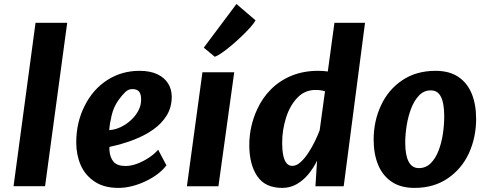

<svg xmlns="http://www.w3.org/2000/svg" viewBox="-20 -910 2382 938"><path d="M200.2 -0.5H46.2L153.6 -798.5H308.3Z M558.8 8Q487.8 8 442.4 -22.8Q395.6 -53.8 374 -104.2Q352.4 -154.6 352.5 -214.6Q352.7 -313.1 393.9 -393.6Q434.3 -474.1 504.5 -519.1Q574.7 -564 660.9 -564Q713.9 -564 748.9 -547.2Q783.9 -530.4 801.5 -501.9Q819 -473.3 819 -437.5Q819 -386.5 794.8 -346.5Q770.5 -306.6 728.1 -276.7Q685.7 -246.9 630.7 -226.1Q575.7 -205.3 514.5 -192.3Q514.5 -188.7 514.5 -184.8Q514.5 -181 514.5 -177.7Q516.8 -140.4 534.9 -119.7Q552.9 -99.1 593.6 -99.1Q620.7 -99.1 651 -110.6Q681.3 -122.1 708.4 -140.3Q735.6 -158.5 752.7 -178.5L793 -102.2Q776.6 -79.9 750.2 -59.9Q723.7 -39.9 691.4 -24.6Q659.2 -9.3 624.9 -0.6Q590.5 8 558.8 8ZM513.7 -274.3Q540.5 -275.7 567.7 -288.2Q595 -300.8 618.2 -321.6Q641.4 -342.4 655.4 -368.4Q669.5 -394.4 669.5 -422.8Q669.5 -450.5 659.4 -462.6Q649.2 -474.8 626.5 -474.8Q607.4 -474.8 592.2 -460.4Q577.1 -446.1 560.8 -423.5Q535.8 -389.8 525.8 -347.8Q515.7 -305.9 513.7 -274.3Z M1047.1 0H893.1L969 -557H1124.3ZM1029.2 -632.7 975.5 -677.2 1135.2 -890.5 1228.4 -810.7Q1222.4 -798.7 1205 -778.7Q1187.5 -758.6 1163.6 -735.6Q1139.7 -712.6 1114.3 -691Q1088.9 -669.4 1066.3 -653.5Q1043.7 -637.7 1029.2 -632.7Z M1358.5 8Q1275.3 8 1236.6 -49.5Q1197.9 -106.9 1197.9 -201.5Q1197.9 -292.6 1236.5 -376Q1261.7 -431.5 1304.2 -474Q1346.6 -516.4 1404.6 -540.2Q1462.7 -564 1533.9 -564Q1545.3 -564 1557.3 -563.3Q1569.4 -562.5 1581.5 -560.8L1613.8 -798.5H1763.3L1659.1 0H1521L1529 -125.2Q1511.6 -89.2 1486.6 -58.9Q1461.6 -28.7 1429.5 -10.3Q1397.3 8 1358.5 8ZM1408.3 -99.6Q1428.4 -99.6 1448.5 -117.9Q1468.7 -136.2 1486.8 -164Q1505 -191.9 1519.2 -221.4Q1533.4 -250.9 1541.8 -273.8L1567.8 -464.1Q1548.2 -470.5 1521.1 -470.5Q1468.9 -470.5 1432.6 -432.4Q1395.9 -393.9 1377.2 -334.2Q1358.5 -274.6 1358.5 -212.1Q1358.5 -177 1363.6 -151.8Q1368.8 -126.6 1379.7 -113.1Q1390.6 -99.6 1408.3 -99.6Z M2005.2 8Q1937.7 8 1893.4 -22Q1849.1 -52 1827.2 -105.1Q1805.4 -158.2 1805.4 -227.8Q1805.4 -318.1 1841.5 -395.3Q1877 -472.1 1945.4 -518.1Q2013.8 -564 2107.8 -564Q2175 -564 2218.9 -534.6Q2262.9 -505.2 2284.5 -452.4Q2306.1 -399.6 2306.1 -329.4Q2306.1 -239.6 2271.1 -161.8Q2235.4 -84.7 2167.2 -38.4Q2099 8 2005.2 8ZM2026.2 -88.7Q2060 -88.7 2083.6 -111.9Q2107.2 -135.1 2122 -172.7Q2136.7 -210.3 2143.5 -254.5Q2150.2 -298.7 2150.2 -340.5Q2150.2 -377 2144.5 -406Q2138.9 -434.9 2124.5 -451.7Q2110.1 -468.5 2084.5 -468.5Q2051.2 -468.5 2027.4 -443.8Q2003.7 -419.1 1988.8 -380.3Q1973.9 -341.5 1966.8 -297.1Q1959.7 -252.7 1959.7 -213.4Q1959.7 -151.6 1976.4 -120.2Q1993.1 -88.7 2026.2 -88.7Z"/></svg>

Font: Merriweather Sans Variable Regular
Style: Italic
Weight: 300
Italic angle: -8°
Designer: Eben Sorkin
Foundry: Eben Sorkin
Version: Version 2.001